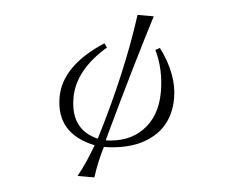

<svg xmlns="http://www.w3.org/2000/svg" viewBox="-54 -764 1109 923"><g transform="rotate(5 500.0 -302.0)"><path d="M439.9 -531.2Q300.8 -410.2 300.8 -276.9Q300.8 -122.6 434.1 -90.8Q533.7 -415 572.8 -700.2H650.9Q575.2 -457.5 485.8 -133.8L472.7 -85.9Q583 -88.9 646 -151.9Q716.8 -221.2 716.8 -340.8Q716.8 -448.7 672.9 -540L693.8 -551.3Q782.7 -431.6 782.7 -316.9Q782.7 -156.7 638.7 -87.9Q567.4 -55.2 466.8 -53.7Q444.3 19.5 434.1 96.2H353Q392.1 24.9 421.9 -58.1Q233.9 -97.2 233.9 -273.9Q233.9 -425.3 425.8 -550.3Z"/></g></svg>

Font: I.Ming
Style: Regular
Weight: 400
Designer: Ichiten Fonts Project
Version: Version 5.10 Mar 24, 2018